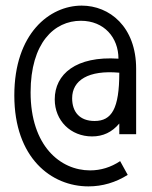

<svg xmlns="http://www.w3.org/2000/svg" viewBox="-20 -653 540 684"><path d="M295 11C345 11 392 -3 435 -30L408 -79C375 -57 339 -46 301 -46C195 -46 89 -133 89 -324C89 -500 173 -579 268 -579C351 -579 402 -519 402 -444C251 -454 175 -389 175 -299C175 -223 232 -167 308 -167C347 -167 379 -182 405 -213V-175H465V-408C465 -558 370 -633 271 -633C157 -633 31 -534 31 -313C31 -90 163 11 295 11ZM317 -222C264 -222 237 -254 237 -303C237 -367 295 -404 405 -394C405 -266 378 -222 317 -222Z"/></svg>

Font: Inconsolata
Style: Regular
Weight: 400
Monospace: yes
Designer: Raph Levien, Cyreal, Brenton Simpson
Foundry: Raph Levien, Cyreal, Google
Version: Version 3.100